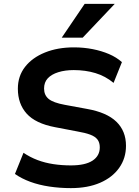

<svg xmlns="http://www.w3.org/2000/svg" viewBox="-20 -959 716 989"><path d="M345 10Q288 10 234.5 2Q181 -6 136 -22.5Q91 -39 57 -63L101 -172Q135 -149 173.5 -134.5Q212 -120 255.5 -113.5Q299 -107 345 -107Q419 -107 456.5 -131.5Q494 -156 494 -200Q494 -225 482 -240.5Q470 -256 444.5 -265.5Q419 -275 378 -282L263 -304Q163 -323 117.5 -373.5Q72 -424 72 -502Q72 -567 109 -614.5Q146 -662 211.5 -688.5Q277 -715 361 -715Q411 -715 457 -706Q503 -697 541.5 -680.5Q580 -664 608 -639L565 -532Q523 -567 471.5 -582.5Q420 -598 360 -598Q315 -598 280 -587Q245 -576 226 -555.5Q207 -535 207 -503Q207 -469 230.5 -449.5Q254 -430 314 -419L428 -398Q530 -380 579.5 -332Q629 -284 629 -208Q629 -144 594 -94.5Q559 -45 495.5 -17.5Q432 10 345 10ZM298 -765 416 -939H571L406 -765Z"/></svg>

Font: Nunito Sans 8pt
Style: Bold
Weight: 700
Version: Version 3.101;gftools[0.9.27]